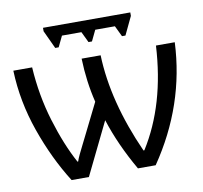

<svg xmlns="http://www.w3.org/2000/svg" viewBox="-79 -791 926 875"><g transform="rotate(-10 384.5 -353.0)"><path d="M579 -706V-690L539 -606H523L499 -656H408L384 -606H368L344 -656H254L230 -606H214L175 -690V-706ZM755 -537Q742 -249 572 0H490Q419 -123 381 -242L263 0H183Q111 -114 62 -253.5Q13 -393 8 -537H95Q103 -406 139.5 -286Q176 -166 224 -78H227Q232 -93 240.5 -110.5Q249 -128 260 -150Q271 -172 277 -184L351 -333Q327 -431 324 -537H412Q419 -321 529 -76H533Q653 -266 668 -537Z"/></g></svg>

Font: Advent Sans Logo
Style: Regular
Weight: 400
Designer: Types & Symbols
Foundry: Types & Symbols
Version: Version 1.002